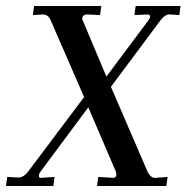

<svg xmlns="http://www.w3.org/2000/svg" viewBox="-21 -617 619 637"><path d="M40 -28Q58 -28 74 -50L258 -295L147 -550Q139 -569 121 -569L88 -567L92 -597H315L311 -567L269 -569Q257 -569 253.5 -562Q250 -555 254 -548L332 -363L471 -549Q477 -557 477 -562Q477 -569 468 -569L425 -567L429 -597H578L574 -567L543 -569Q528 -571 511 -549L347 -329L470 -44Q474 -37 480.5 -31.5Q487 -26 496 -27L535 -30L531 0H301L305 -30L354 -27Q365 -27 365 -38Q365 -44 362 -51L272 -261L113 -47Q108 -40 108 -34Q108 -27 114 -27L160 -30L156 0H-1L3 -30Z"/></svg>

Font: Unna
Style: Italic
Weight: 400
Italic angle: -8.05°
Designer: Jorge de Buen Unna
Foundry: Omnibus-Type
Version: Version 2.008